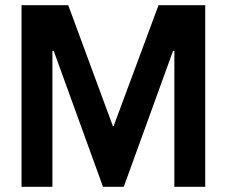

<svg xmlns="http://www.w3.org/2000/svg" viewBox="-20 -720 874 740"><path d="M63 -700H243L415 -234H418L591 -700H771V0H652V-524H647L457 0H377L187 -524H182V0H63Z"/></svg>

Font: Lopes Sans SemiBold
Style: Regular
Weight: 600
Designer: Gabriel Lam, Diego Maldonado
Foundry: TypeRant, Foresti Design
Version: Version 4.000